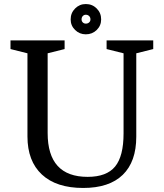

<svg xmlns="http://www.w3.org/2000/svg" viewBox="-20 -920 812 951"><path d="M592 -259V-656L508 -677V-720H739V-677L655 -656V-243Q655 -119 588 -54Q521 11 392 11Q259 11 187.5 -55.5Q116 -122 116 -244V-656L32 -677V-720H300V-677L216 -656V-261Q216 -44 414 -44Q508 -44 550 -95Q592 -146 592 -259ZM330 -824Q330 -856 352 -878Q374 -900 405 -900Q437 -900 459 -878Q481 -856 481 -824Q481 -793 459 -771.5Q437 -750 405 -750Q374 -750 352 -771.5Q330 -793 330 -824ZM384 -824Q384 -815 390 -809Q396 -803 405 -803Q415 -803 421.5 -809Q428 -815 428 -824Q428 -834 421.5 -840.5Q415 -847 405 -847Q396 -847 390 -840.5Q384 -834 384 -824Z"/></svg>

Font: Domine
Style: Regular
Weight: 400
Designer: Pablo Impallari, Rodrigo Fuenzalida, Brenda Gallo
Foundry: Pablo Impallari, Rodrigo Fuenzalida, Brenda Gallo
Version: Version 2.000